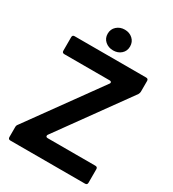

<svg xmlns="http://www.w3.org/2000/svg" viewBox="-224 -1075 1076 1196"><g transform="rotate(30 314.0 -477.5)"><path d="M43 0Q27 0 27 -16V-88Q27 -100 34 -108L400 -615Q404 -619 404 -624Q404 -634 390 -634H65Q49 -634 49 -650V-747Q49 -763 65 -763H579Q595 -763 595 -747V-670Q595 -661 589 -650L227 -148Q224 -144 224 -139Q224 -129 238 -129H580Q596 -129 596 -113V-16Q596 0 580 0ZM235 -880Q235 -913 258.5 -934Q282 -955 316 -955Q350 -955 373 -934Q396 -913 396 -880Q396 -847 373 -826.5Q350 -806 316 -806Q282 -806 258.5 -826.5Q235 -847 235 -880Z"/></g></svg>

Font: Open Sauce Two
Style: Bold
Weight: 700
Designer: Alfredo Marco Pradil
Foundry: Creative Sauce Fz LLC
Version: Version 1.477